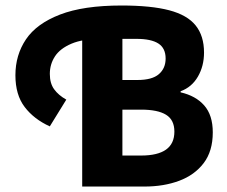

<svg xmlns="http://www.w3.org/2000/svg" viewBox="-20 -684 833 704"><path d="M281.4 0V-585.8H428.8V-390.7H484.2Q537.8 -390.7 562.5 -412.1Q587.3 -433.4 587.3 -469.4Q587.3 -507.3 560.8 -524.4Q534.3 -541.5 480.3 -541.5H351.1Q283.6 -541.5 242 -523.8Q200.3 -506.1 181.5 -477.3Q162.7 -448.4 162.7 -413Q162.7 -378.3 178.6 -356.6Q194.4 -334.8 223.1 -318.7L162.6 -220.6Q104.5 -247 70.5 -291.6Q36.5 -336.2 36.5 -408.1Q36.5 -482.3 75.3 -539.9Q114.2 -597.5 200.1 -630.6Q286 -663.8 425.6 -663.8Q534.4 -663.8 600.6 -646.3Q666.9 -628.8 697.5 -590.5Q728.1 -552.3 728.1 -491.2Q728.1 -441.9 705.7 -403.2Q683.3 -364.4 642.2 -349.4V-345.4Q697.5 -332.9 728.8 -297.4Q760.2 -261.8 760.2 -198.6Q760.2 -129.8 726.9 -86Q693.6 -42.2 637 -21.1Q580.5 0 509.6 0ZM428.8 -113.7H497.6Q557.9 -113.7 588.7 -135.4Q619.4 -157.1 619.4 -201.5Q619.4 -244.4 588.9 -263.2Q558.4 -282 497.6 -282H428.8Z"/></svg>

Font: Source Sans 3 VF
Style: Regular
Weight: 200
Designer: Paul D. Hunt
Foundry: Adobe
Version: Version 3.046;hotconv 1.0.118;makeotfexe 2.5.65603